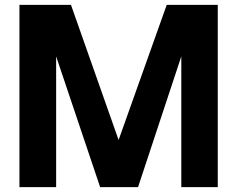

<svg xmlns="http://www.w3.org/2000/svg" viewBox="-20 -770 976 790"><path d="M876 -750H666L468 -194L272 -750H60V0H211V-538L392 0H548L726 -538V0H876Z"/></svg>

Font: Oakes Bold
Style: Regular
Weight: 700
Designer: Samuel Oakes
Foundry: Samuel Oakes
Version: Version 1.003;PS 001.003;hotconv 1.0.88;makeotf.lib2.5.64775